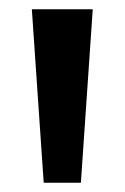

<svg xmlns="http://www.w3.org/2000/svg" viewBox="-20 -828 268 413"><path d="M74 -435 48.5 -808H179.5L154 -435Z"/></svg>

Font: Encode Sans SemiBold
Style: Regular
Weight: 600
Designer: Multiple Designers
Foundry: Impallari Type
Version: Version 2.000